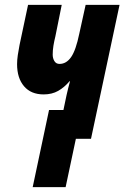

<svg xmlns="http://www.w3.org/2000/svg" viewBox="-20 -569 510 787"><path d="M114 198 181 -118H240L253 -180Q256 -193 259.5 -207.5Q263 -222 267 -236H265Q244 -211 218.5 -196.5Q193 -182 159 -182Q107 -182 78.5 -215.5Q50 -249 50 -306Q50 -323 53 -343.5Q56 -364 60 -384L95 -549H233L207 -420Q202 -400 199 -381.5Q196 -363 196 -345Q196 -330 203 -318.5Q210 -307 224 -307Q252 -307 271.5 -335Q291 -363 305 -431L331 -549H470L353 0H291L249 198Z"/></svg>

Font: Noto Sans ExtraCondensed ExtraBold
Style: Italic
Weight: 800
Width: 2
Italic angle: -12°
Designer: Monotype Design Team
Foundry: Monotype Imaging Inc.
Version: Version 2.013; ttfautohint (v1.8.4.7-5d5b)